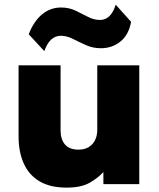

<svg xmlns="http://www.w3.org/2000/svg" viewBox="-20 -798 689 832"><path d="M268.5 15Q197.5 15 151.5 -12.2Q105.5 -39.5 83 -89.5Q60.5 -139.5 60.5 -207V-515H242.5V-232.5Q242.5 -193.5 262 -171.5Q281.5 -149.5 320.5 -149.5Q345.5 -149.5 363.8 -160.2Q382 -171 391.8 -190.5Q401.5 -210 401.5 -235.5V-515H583.5V0H428V-52.5Q405 -27 368.2 -6Q331.5 15 268.5 15ZM172 -576.5 104.5 -649.5Q126 -705.5 162 -735.5Q198 -765.5 244.5 -765.5Q279 -765.5 307.2 -752Q335.5 -738.5 361.2 -725Q387 -711.5 413 -711.5Q436.5 -711.5 453.5 -727.5Q470.5 -743.5 481.5 -777.5L548 -703.5Q538 -647 501.8 -618Q465.5 -589 417.5 -589Q382.5 -589 352.5 -602.5Q322.5 -616 295.8 -629.5Q269 -643 244 -643Q220 -643 202 -626.8Q184 -610.5 172 -576.5Z"/></svg>

Font: Geologica Cursive ExtraBold
Style: Regular
Weight: 800
Designer: Sindre Bremnes, Frode Helland
Foundry: Monokrom Skriftforlag AS
Version: Version 1.010;gftools[0.9.28]